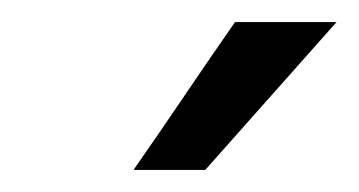

<svg xmlns="http://www.w3.org/2000/svg" viewBox="-20 -640 325 174"><path d="M101 -486Q124 -519 147 -553Q170 -587 193 -620H285L166 -486Z"/></svg>

Font: JosefinSans
Style: SemiBold
Weight: 600
Designer: Santiago Orozco
Foundry: Typemade
Version: Version 1.0 ; ttfautohint (v1.3)